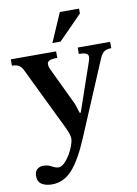

<svg xmlns="http://www.w3.org/2000/svg" viewBox="-116 -744 745 1043"><g transform="rotate(-10 256.0 -222.5)"><path d="M85 235Q51 235 29 221Q7 207 7 175Q7 151 20.5 139Q34 127 55 127Q80 127 100.5 138.5Q121 150 137 150Q152 150 169 133.5Q186 117 200 93.5Q214 70 222.5 46.5Q231 23 231 8Q231 -11 216.5 -43.5Q202 -76 187 -105L43 -402Q35 -419 21.5 -428.5Q8 -438 -18 -438V-473H232V-437Q199 -437 187.5 -430.5Q176 -424 176 -411Q176 -401 180.5 -390Q185 -379 191 -367L284 -172L300 -122H306L399 -392Q403 -406 403 -413Q403 -427 389 -432.5Q375 -438 351 -438V-473H530V-438Q501 -438 487 -425.5Q473 -413 462 -384L292 18Q245 130 197.5 182.5Q150 235 85 235ZM265 -521H220L289 -680H395V-653Z"/></g></svg>

Font: STIX Two Text SemiBold
Style: Regular
Weight: 600
Designer: Ross Mills, John Hudson & Paul Hanslow, Tiro Typeworks Ltd; with prior portions MicroPress Inc., and Coen Hoffman.
Foundry: Tiro Typeworks Ltd
Version: Version 2.13 b171